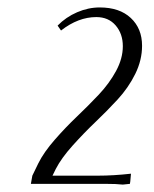

<svg xmlns="http://www.w3.org/2000/svg" viewBox="-20 -728 414 516"><path d="M63 -233.9 66.9 -255.9 83 -289.1Q97.7 -318.8 127.2 -352.5Q156.7 -386.2 186.8 -414.8Q216.8 -443.4 245.4 -473.6Q273.9 -503.9 292 -537.4Q310.1 -570.8 310.1 -604Q310.1 -637.2 290.8 -659.7Q271.5 -682.1 238.8 -682.1Q190.4 -682.1 144 -646L134.8 -659.2Q157.2 -682.1 187.3 -695.1Q217.3 -708 248 -708Q301.3 -708 331.5 -679.7Q361.8 -651.4 361.8 -605Q361.8 -566.4 343.5 -529.3Q325.2 -492.2 295.9 -460.4Q266.6 -428.7 236.1 -399.7Q205.6 -370.6 175.3 -336.9Q145 -303.2 129.9 -273.9L121.1 -255.9H243.2Q284.7 -255.9 332 -261.2L330.1 -240.2L329.1 -233.9L310.1 -231.9Q293 -233.9 263.2 -233.9Z"/></svg>

Font: Dihjauti
Style: Italic
Weight: 400
Italic angle: -9°
Designer: T. Christopher White
Version: Version 3.0.0